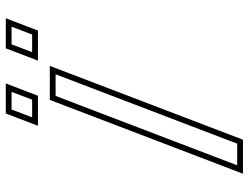

<svg xmlns="http://www.w3.org/2000/svg" viewBox="-118 -741 859 663"><g transform="rotate(-90 311.5 -409.5)"><path d="M43.1 0H160.6L415.5 -667H298ZM433.7 -708H537.4L579.9 -819H476.1ZM208.7 -708H312.4L354.9 -819H251.1ZM72.2 -20 311.8 -647H386.5L146.9 -20ZM462.8 -728 489.9 -799H550.8L523.7 -728ZM237.8 -728 264.9 -799H325.8L298.7 -728Z"/></g></svg>

Font: Din Kursivschrift
Style: BreitGhost
Weight: 400
Version: Version 1.089